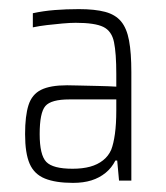

<svg xmlns="http://www.w3.org/2000/svg" viewBox="-20 -716 365 421"><path d="M140 -315Q102 -315 78.5 -324.5Q55 -334 45 -357Q35 -380 35 -422Q35 -462 42.5 -485.5Q50 -509 70 -519Q90 -529 127 -529Q133 -529 153 -528.5Q173 -528 196 -527.5Q219 -527 235 -526V-554Q235 -599 230 -623.5Q225 -648 206.5 -657Q188 -666 146 -666Q134 -666 117 -664.5Q100 -663 83 -661Q66 -659 52 -656V-687Q75 -692 100 -694Q125 -696 153 -696Q188 -696 210.5 -690Q233 -684 245.5 -669Q258 -654 263 -627Q268 -600 268 -558V-320H241L237 -364H233Q225 -348 211.5 -337Q198 -326 180.5 -320.5Q163 -315 140 -315ZM139 -346Q161 -346 177.5 -350.5Q194 -355 206 -364.5Q218 -374 224 -388Q229 -401 232 -422.5Q235 -444 235 -474V-498H132Q92 -498 79.5 -483.5Q67 -469 67 -422Q67 -376 81.5 -361Q96 -346 139 -346Z"/></svg>

Font: Saira Thin Condensed
Style: Regular
Weight: 100
Width: 3
Version: Version 1.101